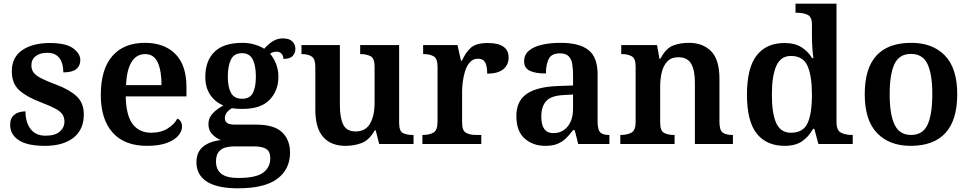

<svg xmlns="http://www.w3.org/2000/svg" viewBox="-20 -780 5255 1040"><path d="M224 10Q127 10 81 -21Q35 -52 35 -103Q35 -134 49 -150Q63 -166 82.5 -171.5Q102 -177 118 -177Q118 -118 145.5 -81.5Q173 -45 226 -45Q278 -45 303.5 -67Q329 -89 329 -121Q329 -144 318 -160.5Q307 -177 280 -191.5Q253 -206 206 -224Q126 -254 85 -290.5Q44 -327 44 -394Q44 -470 100.5 -508.5Q157 -547 250 -547Q337 -547 376 -518.5Q415 -490 415 -454Q415 -423 393 -405.5Q371 -388 323 -388Q323 -438 301.5 -466Q280 -494 236 -494Q197 -494 173.5 -476Q150 -458 150 -426Q150 -403 162 -387Q174 -371 203 -356Q232 -341 283 -322Q354 -296 394 -259.5Q434 -223 434 -160Q434 -78 378 -34Q322 10 224 10Z M776 10Q654 10 590 -62Q526 -134 526 -265Q526 -405 588.5 -476.5Q651 -548 765 -548Q870 -548 930 -487.5Q990 -427 990 -308V-258H661Q663 -155 698.5 -108Q734 -61 800 -61Q851 -61 887.5 -83.5Q924 -106 941 -138Q966 -125 966 -94Q966 -69 945.5 -45Q925 -21 883 -5.5Q841 10 776 10ZM855 -319Q855 -396 834.5 -441.5Q814 -487 766 -487Q719 -487 692.5 -444Q666 -401 663 -319Z M1269 240Q1156 240 1100 203.5Q1044 167 1044 99Q1044 44 1080 14.5Q1116 -15 1176 -21Q1151 -31 1130 -52.5Q1109 -74 1109 -108Q1109 -140 1130.5 -164Q1152 -188 1190 -209Q1146 -226 1119 -266Q1092 -306 1092 -363Q1092 -450 1141.5 -499Q1191 -548 1294 -548Q1329 -548 1360 -538.5Q1391 -529 1411 -516Q1433 -541 1457.5 -556.5Q1482 -572 1513 -572Q1547 -572 1563.5 -555.5Q1580 -539 1580 -516Q1580 -494 1566 -477.5Q1552 -461 1515 -461Q1515 -478 1505 -489Q1495 -500 1479 -500Q1458 -500 1443 -489Q1462 -467 1475 -435Q1488 -403 1488 -364Q1488 -289 1440.5 -239.5Q1393 -190 1294 -190Q1282 -190 1264.5 -191Q1247 -192 1237 -194Q1221 -186 1209.5 -172Q1198 -158 1198 -139Q1198 -105 1250 -105H1368Q1464 -105 1507.5 -64Q1551 -23 1551 47Q1551 137 1482 188.5Q1413 240 1269 240ZM1291 -245Q1333 -245 1349.5 -276Q1366 -307 1366 -365Q1366 -424 1349 -458Q1332 -492 1290 -492Q1248 -492 1231 -457.5Q1214 -423 1214 -364Q1214 -308 1231.5 -276.5Q1249 -245 1291 -245ZM1271 184Q1366 184 1405 155.5Q1444 127 1444 77Q1444 40 1421.5 26.5Q1399 13 1356 13H1246Q1223 13 1201 19Q1179 25 1164.5 42.5Q1150 60 1150 95Q1150 138 1178.5 161Q1207 184 1271 184Z M1851 10Q1773 10 1730.5 -38Q1688 -86 1688 -187V-417Q1688 -460 1669 -473.5Q1650 -487 1615 -487H1613V-536H1821V-208Q1821 -143 1839 -105.5Q1857 -68 1906 -68Q1960 -68 1984.5 -110.5Q2009 -153 2009 -223V-420Q2009 -465 1986.5 -476Q1964 -487 1934 -487H1931V-536H2142V-114Q2142 -70 2162.5 -59.5Q2183 -49 2214 -49H2220V0H2034L2015 -74H2010Q1980 -21 1939.5 -5.5Q1899 10 1851 10Z M2268 0V-49H2271Q2305 -49 2327.5 -61.5Q2350 -74 2350 -121V-419Q2350 -463 2329 -475Q2308 -487 2275 -487H2272V-536H2458L2477 -451H2482Q2502 -496 2530.5 -521.5Q2559 -547 2622 -547Q2679 -547 2707 -527Q2735 -507 2735 -469Q2735 -428 2705.5 -404.5Q2676 -381 2619 -381Q2619 -422 2608 -442Q2597 -462 2569 -462Q2542 -462 2525 -442.5Q2508 -423 2499 -394Q2490 -365 2486.5 -335Q2483 -305 2483 -284V-116Q2483 -72 2504.5 -60.5Q2526 -49 2557 -49H2587V0Z M2933 10Q2867 10 2822 -29.5Q2777 -69 2777 -152Q2777 -233 2833 -271.5Q2889 -310 3002 -314L3084 -317V-374Q3084 -408 3079.5 -434.5Q3075 -461 3059.5 -476Q3044 -491 3012 -491Q2967 -491 2952 -460Q2937 -429 2937 -382Q2879 -382 2849 -397Q2819 -412 2819 -448Q2819 -484 2845.5 -506Q2872 -528 2917 -538Q2962 -548 3016 -548Q3117 -548 3167 -509.5Q3217 -471 3217 -377V-121Q3217 -79 3230.5 -64Q3244 -49 3278 -49H3281V0H3112L3093 -75H3084Q3063 -47 3043 -28.5Q3023 -10 2997.5 0Q2972 10 2933 10ZM2977 -59Q3026 -59 3055 -95Q3084 -131 3084 -191V-268L3033 -265Q2965 -262 2938.5 -232.5Q2912 -203 2912 -148Q2912 -59 2977 -59Z M3340 0V-49H3344Q3377 -49 3400 -61.5Q3423 -74 3423 -119V-421Q3423 -463 3402 -475Q3381 -487 3348 -487H3345V-536H3539L3552 -462H3557Q3587 -518 3625 -533Q3663 -548 3711 -548Q3788 -548 3832.5 -502Q3877 -456 3877 -354V-121Q3877 -74 3895 -61.5Q3913 -49 3946 -49H3950V0H3744V-334Q3744 -399 3724 -434.5Q3704 -470 3654 -470Q3617 -470 3595.5 -448Q3574 -426 3565 -390Q3556 -354 3556 -313V-115Q3556 -72 3576.5 -60.5Q3597 -49 3630 -49H3634V0Z M4230 10Q4132 10 4079 -56.5Q4026 -123 4026 -267Q4026 -412 4078.5 -479.5Q4131 -547 4229 -547Q4285 -547 4321.5 -524Q4358 -501 4379 -465H4386Q4382 -491 4380 -525Q4378 -559 4378 -583V-647Q4378 -689 4354 -700Q4330 -711 4297 -711H4289V-760H4511V-119Q4511 -73 4536 -61Q4561 -49 4594 -49H4599V0H4413L4391 -82H4384Q4361 -40 4325 -15Q4289 10 4230 10ZM4264 -61Q4330 -61 4354 -112Q4378 -163 4378 -268Q4378 -369 4354 -423Q4330 -477 4264 -477Q4209 -477 4185 -423Q4161 -369 4161 -267Q4161 -164 4185 -112.5Q4209 -61 4264 -61Z M4913 10Q4797 10 4730.5 -59.5Q4664 -129 4664 -270Q4664 -410 4727.5 -479Q4791 -548 4916 -548Q5032 -548 5098.5 -479Q5165 -410 5165 -270Q5165 -129 5101 -59.5Q5037 10 4913 10ZM4915 -49Q4979 -49 5004.5 -105Q5030 -161 5030 -270Q5030 -378 5004 -433Q4978 -488 4914 -488Q4851 -488 4825 -433Q4799 -378 4799 -270Q4799 -161 4825.5 -105Q4852 -49 4915 -49Z"/></svg>

Font: Noto Naskh Arabic UI Semi
Style: Bold
Weight: 700
Designer: Monotype Design Team, David Williams, Mohamad Dakak and Nizar Qandah
Foundry: Monotype Imaging Inc.
Version: Version 2.014; ttfautohint (v1.8.4.7-5d5b)